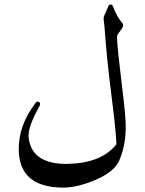

<svg xmlns="http://www.w3.org/2000/svg" viewBox="-20 -771 644 855"><path d="M462.9 -744.1Q465.8 -751 473.1 -751Q480.5 -751 483.4 -741.7Q501 -694.3 524.4 -668.9Q533.2 -659.7 523.2 -644.5Q513.2 -629.4 506.8 -622.1Q500.5 -614.7 501 -601.6Q504.9 -535.6 519.5 -419.9Q534.2 -304.2 538.6 -240.7Q545.9 -138.7 511.7 -57.6Q490.7 -6.8 407 29.3Q323.2 65.4 256.8 64.5Q65.4 61.5 63.5 -104Q62 -213.4 138.7 -313Q143.6 -319.3 149.9 -318.4Q156.2 -317.4 158 -311.3Q159.7 -305.2 155.8 -298.3Q102.5 -203.6 107.4 -158.7Q121.6 -35.6 289.6 -41.5Q434.1 -46.4 498.5 -128.9Q496.1 -191.4 475.6 -351.6Q455.1 -511.7 445.3 -652.3L441.4 -685.5Q441.4 -694.3 443.8 -700.2Z"/></svg>

Font: Amiri
Style: Regular
Weight: 400
Designer: Khaled Hosny
Version: Version 000.108